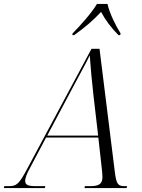

<svg xmlns="http://www.w3.org/2000/svg" viewBox="-80 -964 728 984"><path d="M292 -793 291 -784H300C355 -823 398 -860 438 -903C460 -861 488 -824 527 -784H536L538 -793C514 -830 480 -899 471 -944H417C390 -898 331 -832 292 -793ZM-60 0H150L152 -10H105C64 -10 49 -16 49 -37C49 -53 59 -77 73 -102L156 -259H424L442 -97C443 -86 445 -70 445 -57C445 -22 428 -10 383 -10H355L353 0H569L571 -10H559C524 -10 516 -20 508 -87L430 -714H389L60 -100C17 -19 5 -10 -36 -10H-58ZM281 -493C327 -580 357 -633 380 -680C383 -632 392 -534 399 -475L423 -269H162Z"/></svg>

Font: Noto Serif Display SemiCondensed Light
Style: Italic
Weight: 300
Width: 4
Italic angle: -12°
Designer: Monotype Design Team
Foundry: Monotype Imaging Inc.
Version: Version 2.009